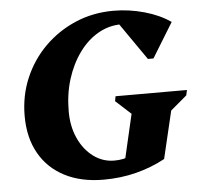

<svg xmlns="http://www.w3.org/2000/svg" viewBox="-52 -759 858 828"><g transform="rotate(-5 377.5 -345.0)"><path d="M364 16Q267 16 196 -20.5Q125 -57 86.5 -125Q48 -193 48 -287Q48 -375 80.5 -451Q113 -527 170.5 -584Q228 -641 304 -673.5Q380 -706 469 -706Q536 -706 602 -687.5Q668 -669 715 -636L623 -486H599L477 -662H619V-559Q596 -603 566.5 -624Q537 -645 499 -645Q444 -645 397 -618Q350 -591 314.5 -542Q279 -493 259 -429Q239 -365 239 -290Q239 -225 262.5 -173.5Q286 -122 326.5 -92Q367 -62 417 -62Q496 -62 548 -121L551 -44H459L518 -299L557 -212L442 -317L446 -338H755L750 -315L628 -212L690 -299L631 -50Q572 -18 505 -1Q438 16 364 16Z"/></g></svg>

Font: Platypi Light
Style: Bold Italic
Weight: 700
Italic angle: -13°
Version: Version 1.200